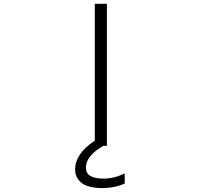

<svg xmlns="http://www.w3.org/2000/svg" viewBox="-20 -751 1040 990"><path d="M509.8 218.8Q432.6 218.8 399.9 191.4Q367.2 164.1 367.2 123Q367.2 41 468.8 -25.4V-731.4H531.2V1H512.7Q422.9 52.7 422.9 114.3Q422.9 169.9 513.7 169.9Q570.3 169.9 623 142.6V195.3Q570.3 218.8 509.8 218.8Z"/></svg>

Font: Gen Shin Gothic Monospace Light
Style: Regular
Weight: 300
Designer: [Source Han Sans]
Ryoko NISHIZUKA  (kana & ideographs); Paul D. Hunt (Latin, Greek & Cyrillic); Wenlong ZHANG  (bopomofo
Version: Version 1.002.20150607